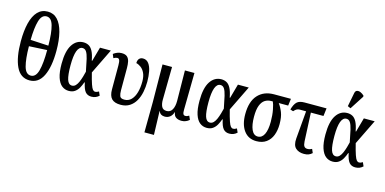

<svg xmlns="http://www.w3.org/2000/svg" viewBox="-91 -1339 4221 2103"><g transform="rotate(15 2019.5 -288.0)"><path d="M248 10Q144 10 95 -94Q46 -198 46 -379Q46 -500 68 -587.5Q90 -675 135 -722.5Q180 -770 249 -770Q316 -770 360.5 -722.5Q405 -675 427.5 -587Q450 -499 450 -378Q450 -197 399.5 -93.5Q349 10 248 10ZM350 -411Q349 -557 326.5 -636.5Q304 -716 249 -716Q194 -716 171 -638Q148 -560 146 -422ZM248 -44Q305 -44 327.5 -127Q350 -210 350 -361L146 -350Q147 -206 169 -125Q191 -44 248 -44Z M693 10Q648 10 614 -17Q580 -44 560.5 -102.5Q541 -161 541 -257Q541 -402 588 -474Q635 -546 714 -546Q746 -546 772.5 -532Q799 -518 819 -481Q839 -444 852 -375H857L902 -536H1025L886 -251Q907 -167 921.5 -125Q936 -83 948 -69.5Q960 -56 974 -56Q995 -56 1016 -70L1035 -27Q1018 -11 996.5 -2Q975 7 948 7Q905 7 880 -22Q855 -51 840 -125H835Q823 -90 805.5 -59Q788 -28 761 -9Q734 10 693 10ZM712 -55Q736 -55 753.5 -73.5Q771 -92 783.5 -121.5Q796 -151 805.5 -183.5Q815 -216 821 -242Q805 -327 792.5 -380Q780 -433 763.5 -458Q747 -483 720 -483Q640 -483 640 -266Q640 -156 656.5 -105.5Q673 -55 712 -55Z M1281 10Q1211 10 1179 -23Q1147 -56 1147 -129V-400Q1147 -443 1139.5 -460Q1132 -477 1116 -477Q1107 -477 1097 -474Q1087 -471 1073 -463L1055 -506Q1076 -522 1099 -531Q1122 -540 1148 -540Q1190 -540 1210.5 -521.5Q1231 -503 1238 -471Q1245 -439 1245 -397V-145Q1245 -104 1254.5 -79.5Q1264 -55 1306 -55Q1353 -55 1384 -87Q1415 -119 1430.5 -173.5Q1446 -228 1446 -297Q1446 -355 1428.5 -392.5Q1411 -430 1384 -450Q1357 -470 1330 -476Q1330 -509 1346 -526.5Q1362 -544 1389 -544Q1429 -544 1453.5 -512Q1478 -480 1488.5 -426.5Q1499 -373 1499 -309Q1499 -249 1487.5 -192Q1476 -135 1450 -89.5Q1424 -44 1382 -17Q1340 10 1281 10Z M1612 234 1615 -112 1611 -536H1719L1714 -166Q1713 -119 1728 -87Q1743 -55 1786 -55Q1827 -55 1848 -92Q1869 -129 1869 -191L1865 -536H1973L1967 -122Q1966 -85 1973 -70.5Q1980 -56 1997 -56Q2018 -56 2039 -70L2058 -27Q2020 7 1970 7Q1932 7 1907.5 -9.5Q1883 -26 1878 -66H1876Q1865 -29 1840 -9.5Q1815 10 1782 10Q1757 10 1740 -0.5Q1723 -11 1714 -35H1712L1720 234Z M2257 10Q2212 10 2178 -17Q2144 -44 2124.5 -102.5Q2105 -161 2105 -257Q2105 -402 2152 -474Q2199 -546 2278 -546Q2310 -546 2336.5 -532Q2363 -518 2383 -481Q2403 -444 2416 -375H2421L2466 -536H2589L2450 -251Q2471 -167 2485.5 -125Q2500 -83 2512 -69.5Q2524 -56 2538 -56Q2559 -56 2580 -70L2599 -27Q2582 -11 2560.5 -2Q2539 7 2512 7Q2469 7 2444 -22Q2419 -51 2404 -125H2399Q2387 -90 2369.5 -59Q2352 -28 2325 -9Q2298 10 2257 10ZM2276 -55Q2300 -55 2317.5 -73.5Q2335 -92 2347.5 -121.5Q2360 -151 2369.5 -183.5Q2379 -216 2385 -242Q2369 -327 2356.5 -380Q2344 -433 2327.5 -458Q2311 -483 2284 -483Q2204 -483 2204 -266Q2204 -156 2220.5 -105.5Q2237 -55 2276 -55Z M2820 10Q2728 10 2677.5 -59Q2627 -128 2627 -245Q2627 -389 2694 -462.5Q2761 -536 2876 -536H3067L3057 -457H2950Q2979 -418 2999 -367Q3019 -316 3019 -236Q3019 -165 2997.5 -109.5Q2976 -54 2931.5 -22Q2887 10 2820 10ZM2822 -43Q2869 -43 2894 -93Q2919 -143 2919 -236Q2919 -312 2907 -372.5Q2895 -433 2883 -457H2865Q2825 -457 2794 -437Q2763 -417 2745 -370.5Q2727 -324 2727 -243Q2727 -151 2751 -97Q2775 -43 2822 -43Z M3360 10Q3300 10 3265 -22.5Q3230 -55 3236 -131L3263 -447H3191Q3173 -447 3157.5 -439Q3142 -431 3125 -411L3091 -422Q3109 -485 3136.5 -510.5Q3164 -536 3222 -536H3471L3460 -447H3317L3332 -124Q3334 -85 3346 -69Q3358 -53 3382 -53Q3409 -53 3433 -67L3452 -24Q3434 -7 3412 1.5Q3390 10 3360 10Z M3685 10Q3640 10 3606 -17Q3572 -44 3552.5 -102.5Q3533 -161 3533 -257Q3533 -402 3580 -474Q3627 -546 3706 -546Q3738 -546 3764.5 -532Q3791 -518 3811 -481Q3831 -444 3844 -375H3849L3894 -536H4017L3878 -251Q3899 -167 3913.5 -125Q3928 -83 3940 -69.5Q3952 -56 3966 -56Q3987 -56 4008 -70L4027 -27Q4010 -11 3988.5 -2Q3967 7 3940 7Q3897 7 3872 -22Q3847 -51 3832 -125H3827Q3815 -90 3797.5 -59Q3780 -28 3753 -9Q3726 10 3685 10ZM3704 -55Q3728 -55 3745.5 -73.5Q3763 -92 3775.5 -121.5Q3788 -151 3797.5 -183.5Q3807 -216 3813 -242Q3797 -327 3784.5 -380Q3772 -433 3755.5 -458Q3739 -483 3712 -483Q3632 -483 3632 -266Q3632 -156 3648.5 -105.5Q3665 -55 3704 -55ZM3724 -605 3690 -620 3720 -775Q3725 -802 3743.5 -807.5Q3762 -813 3784.5 -803.5Q3807 -794 3826 -775V-763Z"/></g></svg>

Font: Noto Serif ExtraCondensed Medium
Style: Regular
Weight: 500
Width: 2
Designer: Monotype Design Team
Foundry: Monotype Imaging Inc.
Version: Version 2.015